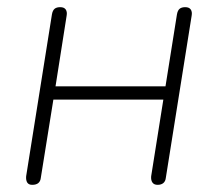

<svg xmlns="http://www.w3.org/2000/svg" viewBox="-20 -510 608 536"><path d="M70 6Q60 6 56 -0.5Q52 -7 53 -18L125 -470Q127 -481 132.5 -485.5Q138 -490 148 -490Q159 -490 163.5 -483.5Q168 -477 166 -466L135 -269H442L474 -470Q476 -481 481.5 -485.5Q487 -490 497 -490Q508 -490 512.5 -483.5Q517 -477 515 -466L443 -14Q442 -4 436 1Q430 6 420 6Q410 6 405.5 -0.5Q401 -7 402 -18L436 -232H129L94 -14Q93 -4 87 1Q81 6 70 6Z"/></svg>

Font: Nunito Variable Extra Light
Style: Italic
Weight: 200
Italic angle: -9°
Designer: Vernon Adams
Foundry: Vernon Adams
Version: Version 3.602